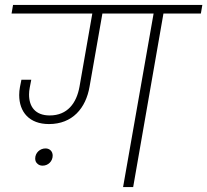

<svg xmlns="http://www.w3.org/2000/svg" viewBox="-20 -760 842 780"><path d="M355 -705 303 -408C291 -341 254 -291 182 -291C123 -291 98 -327 98 -376C98 -385 99 -395 101 -405L107 -436H67L61 -406C59 -395 58 -385 58 -374C58 -305 99 -256 179 -256C274 -256 329 -320 344 -409L396 -705H604L480 0H521L644 -705H796L802 -740H33L27 -705ZM132 -95C137 -90 144 -87 153 -87C176 -87 194 -105 194 -128C194 -145 182 -157 165 -157C142 -157 123 -139 123 -116C123 -107 126 -100 132 -95Z"/></svg>

Font: Momo Neue ExtLt
Style: Italic
Weight: 200
Italic angle: -10°
Designer: Ninad Kale (Devanagari), Jonny Pinhorn (Latin)
Foundry: Indian Type Foundry
Version: 4.004